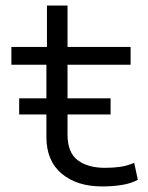

<svg xmlns="http://www.w3.org/2000/svg" viewBox="-20 -663 532 691"><path d="M348 8Q257 8 202 -38Q147 -84 147 -170V-430H21V-494H149V-643H223V-494H450V-430H223V-179Q223 -114 259.5 -86.5Q296 -59 358 -59Q387 -59 412 -62.5Q437 -66 463 -77L476 -16Q453 -3 419.5 2.5Q386 8 348 8ZM49 -251V-309H378V-251Z"/></svg>

Font: Nunito Sans 7pt Expanded Light
Style: Regular
Weight: 300
Width: 7
Designer: Vernon Adams
Foundry: Vernon Adams
Version: Version 3.101;gftools[0.9.27]